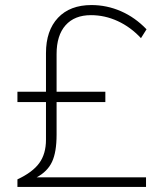

<svg xmlns="http://www.w3.org/2000/svg" viewBox="-20 -740 640 760"><path d="M125 -38H558V0H49V-30Q109 -58 135.5 -94.5Q162 -131 162 -187V-336H49V-377H162V-530Q162 -619 209.5 -669.5Q257 -720 342 -720Q403 -720 459 -695.5Q515 -671 560 -624L538 -589Q497 -633 446 -656.5Q395 -680 340 -680Q275 -680 239.5 -640Q204 -600 204 -526V-377H397V-336H204V-207Q204 -138 186 -99.5Q168 -61 125 -38Z"/></svg>

Font: MuliDisplayVN ExtraLight
Style: Regular
Weight: 200
Designer: Vernon Adams
Foundry: Vernon Adams
Version: Version 2.100